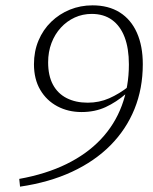

<svg xmlns="http://www.w3.org/2000/svg" viewBox="-20 -683 571 718"><path d="M52 -14Q152 -32 228.5 -69.5Q305 -107 357 -162Q409 -217 435.5 -288Q462 -359 462 -442Q462 -502 446 -544Q430 -586 399 -608.5Q368 -631 323 -631Q289 -631 259.5 -617.5Q230 -604 207.5 -579.5Q185 -555 172.5 -522Q160 -489 160 -450Q160 -400 178 -366.5Q196 -333 229.5 -316Q263 -299 308 -299Q351 -299 388.5 -315.5Q426 -332 463 -361L469 -330L452 -333Q415 -301 375 -282.5Q335 -264 285 -264Q235 -264 194.5 -285.5Q154 -307 130.5 -347Q107 -387 107 -443Q107 -491 124 -531.5Q141 -572 171.5 -601.5Q202 -631 241.5 -647Q281 -663 326 -663Q386 -663 428 -636.5Q470 -610 492 -560.5Q514 -511 514 -443Q514 -352 483 -275.5Q452 -199 393 -139.5Q334 -80 249 -40.5Q164 -1 55 15Z"/></svg>

Font: Source Serif 4 Light
Style: Italic
Weight: 300
Italic angle: -12°
Designer: Frank Grießhammer
Foundry: Adobe Systems Incorporated
Version: Version 4.004;hotconv 1.0.116;makeotfexe 2.5.65601